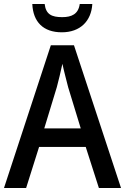

<svg xmlns="http://www.w3.org/2000/svg" viewBox="-20 -943 628 963"><path d="M443 -923H380C373 -872 339 -857 292 -857C239 -857 210 -871 204 -923H142C146 -833 197 -781 290 -781C382 -781 438 -837 443 -923ZM476 0H587L351 -716H235L0 0H111L176 -206H410ZM322 -505 385 -299H202L265 -506C273 -537 285 -584 293 -623C299 -593 315 -533 322 -505Z"/></svg>

Font: Noto Sans Lao Looped SemiCondensed Medium
Style: Regular
Weight: 500
Width: 4
Designer: Mark Frömberg, Ben Mitchell
Foundry: The Fontpad Ltd
Version: Version 1.002